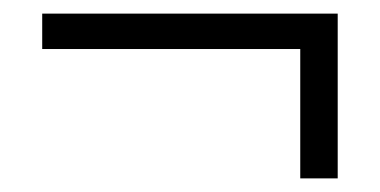

<svg xmlns="http://www.w3.org/2000/svg" viewBox="-20 -388 558 282"><path d="M421 -126V-316H42V-368H476V-126Z"/></svg>

Font: Platypi Light
Style: Regular
Weight: 400
Version: Version 1.200